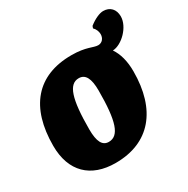

<svg xmlns="http://www.w3.org/2000/svg" viewBox="-178 -946 1091 1115"><g transform="rotate(-30 367.0 -388.5)"><path d="M734 -711C734 -758 706 -789 660 -789C635 -789 598 -772 564 -745L559 -731C573 -718 581 -698 581 -680C581 -653 564 -631 537 -631C505 -631 471 -659 373 -659H372C140 -659 18 -513 18 -256C18 -82 118 12 283 12C512 12 638 -141 638 -398C638 -466 623 -521 595 -562C656 -564 734 -641 734 -711ZM310 -114C267 -114 247 -152 247 -234C247 -438 275 -522 342 -522C386 -522 407 -484 407 -402C407 -197 379 -114 310 -114Z"/></g></svg>

Font: Alegreya SC Black
Style: Italic
Weight: 900
Italic angle: -7°
Designer: Juan Pablo del Peral
Foundry: Huerta Tipografica
Version: Version 2.007;PS 002.007;hotconv 1.0.88;makeotf.lib2.5.64775